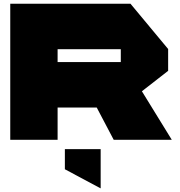

<svg xmlns="http://www.w3.org/2000/svg" viewBox="-20 -750 966 1030"><path d="M35 0V-730H289V0ZM590 0 499 -173 699 -329 901 -1V0ZM289 -173V-417H628V-173ZM628 -173V-486H882V-370L629 -173ZM289 -486V-730H680L882 -487V-486ZM519 260 328 158V50H520V260Z"/></svg>

Font: Foldit Thin Black
Style: Regular
Weight: 900
Version: Version 1.003